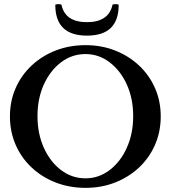

<svg xmlns="http://www.w3.org/2000/svg" viewBox="-20 -894 824 927"><path d="M393 13Q315 13 248.5 -13Q182 -39 132.5 -85.5Q83 -132 55.5 -195Q28 -258 28 -332Q28 -406 55.5 -468.5Q83 -531 132.5 -577.5Q182 -624 248.5 -650Q315 -676 393 -676Q470 -676 536 -650Q602 -624 651.5 -577.5Q701 -531 728.5 -468.5Q756 -406 756 -332Q756 -258 728.5 -195Q701 -132 651.5 -85.5Q602 -39 536 -13Q470 13 393 13ZM393 -33Q457 -33 509.5 -73Q562 -113 592.5 -181Q623 -249 623 -333Q623 -418 592.5 -485.5Q562 -553 509.5 -593Q457 -633 393 -633Q327 -633 274.5 -593Q222 -553 191.5 -485.5Q161 -418 161 -333Q161 -249 191.5 -181Q222 -113 274.5 -73Q327 -33 393 -33ZM400 -722Q247 -722 247 -870Q247 -874 262 -874Q277 -874 277 -870Q295 -787 400 -787Q504 -787 523 -870Q523 -874 537 -874Q553 -874 553 -870Q553 -722 400 -722Z"/></svg>

Font: Junicode SmExp
Style: Bold
Weight: 700
Width: 6
Designer: Peter S. Baker
Version: Version 2.205; ttfautohint (v1.8.4)